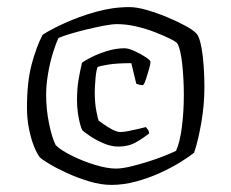

<svg xmlns="http://www.w3.org/2000/svg" viewBox="-20 -746 652 541"><path d="M294 -225Q264 -225 231 -235Q198 -245 168.5 -258.5Q139 -272 118.5 -284.5Q98 -297 92 -303Q84 -313 75.5 -334.5Q67 -356 61.5 -384Q56 -412 56 -442Q56 -515 69 -564Q82 -613 100 -648Q123 -663 162.5 -681Q202 -699 249.5 -712.5Q297 -726 345 -726Q365 -726 393 -718Q421 -710 450 -698Q479 -686 502 -673.5Q525 -661 534 -651Q540 -644 544.5 -626.5Q549 -609 551.5 -586Q554 -563 555 -540.5Q556 -518 556 -501Q556 -450 547 -399Q538 -348 527 -316Q514 -305 489 -289.5Q464 -274 432.5 -259.5Q401 -245 365 -235Q329 -225 294 -225ZM313 -333Q293 -333 271 -342.5Q249 -352 232.5 -363.5Q216 -375 212 -379Q209 -384 205.5 -397Q202 -410 199.5 -427.5Q197 -445 197 -463Q197 -495 201 -519.5Q205 -544 211 -569Q220 -576 239 -585.5Q258 -595 282.5 -602.5Q307 -610 331 -610Q342 -610 359.5 -602Q377 -594 390.5 -585Q404 -576 404 -572Q404 -566 400 -551.5Q396 -537 391.5 -523.5Q387 -510 383 -506Q377 -506 372 -507.5Q367 -509 364 -510L350 -568Q309 -568 285 -564Q261 -560 255 -557Q251 -548 249 -523.5Q247 -499 247 -485Q247 -456 251.5 -433Q256 -410 258 -406Q261 -404 272 -396Q283 -388 296.5 -381Q310 -374 319 -374Q328 -374 343.5 -377Q359 -380 373 -383.5Q387 -387 391 -388Q393 -386 396.5 -381Q400 -376 400 -370Q384 -357 363 -345Q342 -333 313 -333ZM307 -271Q323 -271 346.5 -276.5Q370 -282 395.5 -290Q421 -298 442.5 -306.5Q464 -315 476 -321Q487 -345 492.5 -388.5Q498 -432 498 -477Q498 -523 493.5 -565Q489 -607 480 -623Q477 -628 460 -636.5Q443 -645 417.5 -655Q392 -665 364 -671.5Q336 -678 310 -678Q295 -678 272 -673.5Q249 -669 224 -663Q199 -657 177.5 -650.5Q156 -644 145 -639Q137 -623 128.5 -595Q120 -567 115 -536Q110 -505 110 -479Q110 -437 118.5 -396.5Q127 -356 137 -337Q151 -323 182 -307.5Q213 -292 247.5 -281.5Q282 -271 307 -271Z"/></svg>

Font: Texturina Medium 12pt
Style: Regular
Weight: 400
Version: Version 1.002